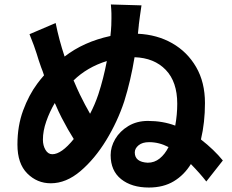

<svg xmlns="http://www.w3.org/2000/svg" viewBox="-20 -814 1040 859"><path d="M641 -86Q671 -86 694.5 -105Q718 -124 734 -156Q692 -178 647 -178Q617 -178 600 -164Q583 -150 583 -132Q583 -89 641 -86ZM214 -124Q255 -124 310 -192Q285 -231 256 -287Q242 -314 228 -347Q226 -350 225 -353Q202 -314 187 -271Q172 -228 172 -189Q172 -163 183.5 -143.5Q195 -124 214 -124ZM458 -541Q369 -513 309 -454Q310 -451 312 -448Q325 -417 337 -392Q361 -343 383 -305Q405 -347 420 -392Q443 -462 458 -541ZM977 -96 903 -2Q876 -37 834 -80Q804 -31 757.5 -3Q711 25 646 25Q569 25 522 -12.5Q475 -50 475 -120Q475 -157 495.5 -192Q516 -227 554 -250Q592 -273 642 -273Q708 -273 764 -252Q773 -301 773 -350Q773 -448 721.5 -501.5Q670 -555 582 -558Q565 -454 536 -361Q506 -270 455 -186.5Q404 -103 340 -48.5Q276 6 207 6Q146 6 102 -38Q58 -82 58 -167Q58 -251 83.5 -320Q109 -389 147 -440Q161 -459 177 -477Q171 -496 164 -513Q158 -530 153 -545Q148 -560 144 -574Q135 -604 112 -661L229 -711Q244 -636 269 -561Q354 -627 474 -653Q477 -679 478 -702Q478 -703 478 -705Q479 -736 478.5 -754.5Q478 -773 476 -794L613 -790Q609 -765 606 -741.5Q603 -718 601 -703Q601 -702 601 -701L597 -663Q683 -659 750.5 -620.5Q818 -582 857.5 -514Q897 -446 897 -353Q897 -266 879 -190Q938 -144 977 -96Z"/></svg>

Font: Source Han Sans CN Bold
Style: Bold
Weight: 700
Designer: Ryoko NISHIZUKA 西塚涼子 (kana & ideographs); Paul D. Hunt (Latin, Greek & Cyrillic); Wenlong ZHANG 张文龙 (bopomofo); Sandoll 
Foundry: Adobe Systems Incorporated
Version: Version 1.00;May 30, 2023;FontCreator 11.5.0.2422 32-bit